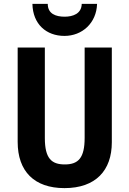

<svg xmlns="http://www.w3.org/2000/svg" viewBox="-20 -959 667 989"><path d="M480 -939H401C400 -888 355 -873 313 -873C267 -873 226 -888 226 -939H147C149 -834 219 -774 312 -774C403 -774 477 -840 480 -939ZM556 -226V-714H416V-249C416 -146 384 -112 314 -112C246 -112 211 -142 211 -248V-714H71V-228C71 -77 156 10 312 10C473 10 556 -81 556 -226Z"/></svg>

Font: Noto Sans Gujarati UI Condensed
Style: Bold
Weight: 700
Width: 3
Designer: Jelle Bosma - Monotype Design Team, Universal Thirst
Foundry: Monotype Imaging Inc.
Version: Version 2.106